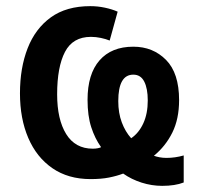

<svg xmlns="http://www.w3.org/2000/svg" viewBox="-20 -573 650 625"><path d="M274 -553Q298 -553 321.5 -548Q345 -543 363 -535L337 -441Q325 -446 308.5 -449.5Q292 -453 276 -453Q217 -453 191.5 -404Q166 -355 166 -266Q166 -184 195.5 -136.5Q225 -89 282 -89Q291 -89 298.5 -90.5Q306 -92 309 -94Q289 -122 277 -159Q265 -196 265 -248Q265 -332 304 -376.5Q343 -421 414 -421Q478 -421 520.5 -378Q563 -335 563 -247Q563 -186 541 -141.5Q519 -97 481 -66Q489 -63 499.5 -61Q510 -59 522 -59Q550 -59 578 -67V21Q550 32 508 32Q474 32 441 21.5Q408 11 381 -8Q360 0 334.5 5Q309 10 275 10Q202 10 150.5 -25.5Q99 -61 72 -124Q45 -187 45 -269Q45 -352 70 -416Q95 -480 145.5 -516.5Q196 -553 274 -553ZM414 -330Q365 -330 365 -244Q365 -205 376.5 -174.5Q388 -144 407 -123Q432 -140 446.5 -171.5Q461 -203 461 -246Q461 -285 449.5 -307.5Q438 -330 414 -330Z"/></svg>

Font: Noto Sans SemiCondensed SemiBold
Style: Regular
Weight: 600
Width: 4
Designer: Monotype Design Team
Foundry: Monotype Imaging Inc.
Version: Version 2.013; ttfautohint (v1.8.4.7-5d5b)